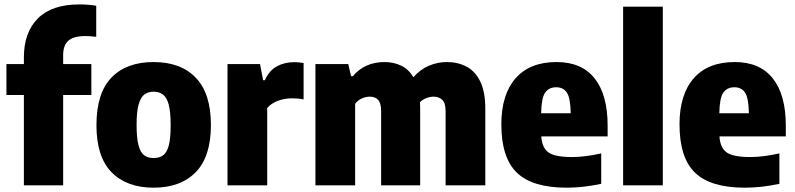

<svg xmlns="http://www.w3.org/2000/svg" viewBox="-20 -838 3594 868"><path d="M88 0V-408.5H9V-548.5H88V-579Q88 -691.5 151.2 -754.8Q214.5 -818 338.5 -818Q379 -818 415 -812V-671.5Q388 -675 366.5 -675Q312.5 -675 289 -654Q265.5 -633 265.5 -588.5V-548.5H393V-408.5H265.5V0Z M674.5 10.5Q553 10.5 484.5 -59.2Q416 -129 416 -271.5Q416 -417 483.8 -487.2Q551.5 -557.5 674.5 -557.5Q797.5 -557.5 865.5 -486.2Q933.5 -415 933.5 -273Q933.5 -129.5 864.8 -59.5Q796 10.5 674.5 10.5ZM674.5 -123.5Q699.5 -123.5 716.8 -135.5Q734 -147.5 742.8 -179.5Q751.5 -211.5 751.5 -271.5Q751.5 -333 742.5 -365.8Q733.5 -398.5 716.2 -411Q699 -423.5 674.5 -423.5Q650 -423.5 633 -411Q616 -398.5 606.8 -366Q597.5 -333.5 597.5 -273.5Q597.5 -212.5 606.5 -180Q615.5 -147.5 632.5 -135.5Q649.5 -123.5 674.5 -123.5Z M1008.5 0V-548.5H1155.5L1169.5 -475.5H1177.5Q1197 -519.5 1231.8 -538.2Q1266.5 -557 1310.5 -557Q1321.5 -557 1332.8 -555.8Q1344 -554.5 1352.5 -553V-388.5Q1339.5 -391.5 1325.2 -392.5Q1311 -393.5 1298.5 -393.5Q1266 -393.5 1235.2 -381.8Q1204.5 -370 1188 -349.5V0Z M1406 0V-548.5H1554.5L1567 -493.5H1575Q1629 -557.5 1718.5 -557.5Q1759 -557.5 1793 -541.5Q1827 -525.5 1849 -489Q1879.5 -524 1919 -540.8Q1958.5 -557.5 2000 -557.5Q2050 -557.5 2089.2 -536.8Q2128.5 -516 2151.2 -469.5Q2174 -423 2174 -345V0H1994.5V-335Q1994.5 -372.5 1979.2 -386.8Q1964 -401 1940.5 -401Q1924.5 -401 1908 -394.8Q1891.5 -388.5 1878.5 -376Q1879.5 -365 1879.5 -353.5V0H1703V-335Q1703 -372.5 1689.2 -386.8Q1675.5 -401 1652 -401Q1634 -401 1615.5 -392.8Q1597 -384.5 1585.5 -368.5V0Z M2542 10.5Q2387 10.5 2316.8 -57.2Q2246.5 -125 2246.5 -276Q2246.5 -410.5 2310.8 -484Q2375 -557.5 2496 -557.5Q2610 -557.5 2668.5 -483.2Q2727 -409 2727 -270V-221.5H2427Q2430.5 -169 2460.2 -148.5Q2490 -128 2566.5 -128Q2597.5 -128 2631 -132.5Q2664.5 -137 2698 -144.5V-7Q2617 10.5 2542 10.5ZM2494.5 -443.5Q2461.5 -443.5 2444.5 -419.2Q2427.5 -395 2426.5 -326H2560Q2559 -394.5 2543 -419Q2527 -443.5 2494.5 -443.5Z M2797 0V-808H2976.5V0Z M3347.5 10.5Q3192.5 10.5 3122.2 -57.2Q3052 -125 3052 -276Q3052 -410.5 3116.2 -484Q3180.5 -557.5 3301.5 -557.5Q3415.5 -557.5 3474 -483.2Q3532.5 -409 3532.5 -270V-221.5H3232.5Q3236 -169 3265.8 -148.5Q3295.5 -128 3372 -128Q3403 -128 3436.5 -132.5Q3470 -137 3503.5 -144.5V-7Q3422.5 10.5 3347.5 10.5ZM3300 -443.5Q3267 -443.5 3250 -419.2Q3233 -395 3232 -326H3365.5Q3364.5 -394.5 3348.5 -419Q3332.5 -443.5 3300 -443.5Z"/></svg>

Font: Encode Sans SmCnd XBd
Style: Regular
Weight: 800
Width: 4
Designer: Multiple Designers
Foundry: Impallari Type
Version: Version 3.002; ttfautohint (v1.8.3) -l 8 -r 50 -G 200 -x 14 